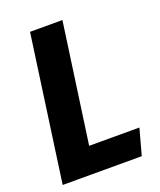

<svg xmlns="http://www.w3.org/2000/svg" viewBox="-130 -776 717 858"><g transform="rotate(-20 228.0 -346.5)"><path d="M270 -693 190 -124H429L395 0H19L116 -693Z"/></g></svg>

Font: Fira Sans Condensed
Style: Bold Italic
Weight: 700
Width: 3
Italic angle: -8°
Designer: Carrois Corporate & Edenspiekermann AG
Foundry: Carrois Corporate GbR & Edenspiekermann AG
Version: Version 4.203